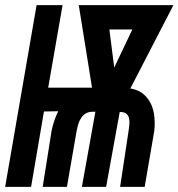

<svg xmlns="http://www.w3.org/2000/svg" viewBox="-43 -731 698 751"><path d="M473.6 -383.8 466.8 -384.8 635.3 -710.9H265.1L316.9 -388.2H145.5L201.7 -710.9H100.1L-22.9 0H78.6L128.9 -294.9L185.1 -295.9Q183.1 -292.5 181.6 -289.1Q180.2 -285.6 178.7 -282.7Q171.9 -267.1 167 -251.2Q162.1 -235.4 158.7 -218.8L124 0H218.8L256.8 -219.2Q259.3 -232.4 263.2 -245.6Q267.1 -258.8 274.4 -269.5Q280.8 -279.8 291.5 -286.6Q302.2 -293.5 318.4 -293.9H330.1L277.3 0H372.1L425.3 -293L435.1 -292.5Q442.9 -291.5 448.2 -288.3Q453.6 -285.2 456.5 -280.3Q459.5 -276.4 460.9 -271.5Q462.4 -266.6 462.9 -261.2Q463.9 -250.5 462.6 -239.5Q461.4 -228.5 460 -219.7L426.8 0H522.9L560.5 -219.2Q563.5 -246.6 560.8 -274.2Q558.1 -301.8 547.4 -324.7Q537.1 -346.2 519.3 -361.8Q501.5 -377.4 473.6 -383.8ZM474.6 -615.7 403.8 -466.8 384.8 -615.7Z"/></svg>

Font: Roboto Mono SemiBold
Style: Italic
Weight: 600
Italic angle: -10°
Monospace: yes
Designer: Google
Version: Version 3.000